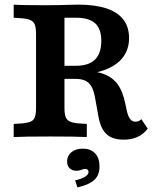

<svg xmlns="http://www.w3.org/2000/svg" viewBox="-20 -591 657 828"><path d="M135.4 -125.8V-445.2Q135.4 -475 128.4 -488.7Q121.4 -502.4 101.9 -507.7Q82.4 -512.9 39 -514.5V-571Q66.2 -568.5 178 -568.5Q228.8 -568.5 277.2 -570.2Q294.5 -571 318 -571Q390.2 -571 438.9 -554.8Q487.6 -538.6 512.1 -506.4Q536.6 -474.3 536.6 -426.7Q536.6 -377.7 509.1 -342.4Q481.6 -307.2 428.9 -288.5Q376.2 -269.8 302.8 -269.8H204.9V-307.3H307.1Q362.8 -307.3 389.8 -334.2Q416.9 -361.1 416.9 -415.2Q416.9 -465.9 390.6 -490.2Q364.2 -514.5 309.5 -514.5H258V-125.8Q258 -96 265 -82.3Q272 -68.5 291.5 -63.3Q311 -58.1 354.4 -56.5V0Q311.4 -2.4 197.6 -2.4Q83.3 -2.4 39 0V-56.5Q82.8 -58.1 102.3 -63.1Q121.9 -68.1 128.6 -81.8Q135.4 -95.5 135.4 -125.8ZM403.7 -93.1 389 -174.5Q383.4 -202.4 373.8 -218.9Q364.1 -235.3 347.7 -243.1Q331.4 -250.8 306.7 -250.8H206V-289.1H294.8Q370.5 -289.1 414.9 -276Q459.4 -262.8 483.9 -232.1Q508.4 -201.4 520 -145.5L526.7 -114.2Q532.4 -88.9 541.2 -77.6Q550.1 -66.2 564.2 -66.2Q571.8 -66.2 577.5 -68.6Q583.3 -70.9 589.8 -77.1L617 -36Q599 -12.4 573.4 -0.5Q547.7 11.3 514.2 11.3Q480.4 11.3 458.5 0.7Q436.6 -9.9 423.4 -32.5Q410.1 -55.1 403.7 -93.1ZM361.8 150.2Q361.8 144.5 357.8 140.9Q353.7 137.3 347.3 137.3Q342.1 137.3 333 140.5Q328.1 142.5 322.1 144Q316.1 145.4 309.6 145.4Q291.1 145.4 280.2 134.6Q269.4 123.8 269.4 105.1Q269.4 80.8 287.9 65.4Q306.4 50.1 336.6 50.1Q370.9 50.1 390.1 70.3Q409.2 90.5 409.2 126.9Q409.2 163.7 386.9 184.7Q364.6 205.7 313.9 217.3L304 186.5Q331.4 181 346.6 171.4Q361.8 161.8 361.8 150.2Z"/></svg>

Font: Playfair Micro SmCond SmLight
Style: Regular
Weight: 360
Width: 4
Designer: Claus Eggers Sørensen
Foundry: Claus Eggers Sørensen
Version: Version 2.100;Glyphs 3.2 (3219)